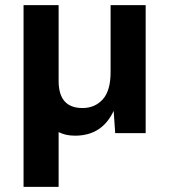

<svg xmlns="http://www.w3.org/2000/svg" viewBox="-20 -520 662 750"><path d="M412 -500H549V0H430L424 -87Q379 10 273 10Q236 10 209 -4V210H72V-500H209V-204Q209 -98 302 -98Q351 -98 381.5 -132Q412 -166 412 -238Z"/></svg>

Font: Elaine Sans SemiBold
Style: Regular
Weight: 600
Designer: Wei Huang
Foundry: Wei Huang
Version: Version 2.001;December 24, 2019;FontCreator 12.0.0.2547 64-b